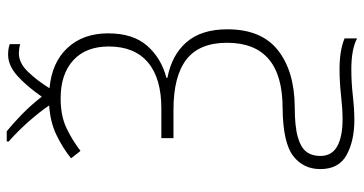

<svg xmlns="http://www.w3.org/2000/svg" viewBox="-275 -614 1080 570"><g transform="rotate(-90 265.0 -329.0)"><path d="M436 191Q404 174 344 174Q306 174 265.5 178.5Q225 183 194 183Q132 183 90 160Q48 137 48 82Q48 31 87.5 1Q127 -29 229 -30Q423 -30 423 -195Q423 -277 373.5 -315.5Q324 -354 224 -354H140V-390H228Q318 -390 365 -430Q412 -470 412 -546Q412 -614 371 -651.5Q330 -689 258 -689Q206 -689 169.5 -671.5Q133 -654 102 -630L80 -658Q111 -683 149.5 -701.5Q188 -720 237 -723Q219 -750 189.5 -783.5Q160 -817 130 -843V-849H160Q185 -829 211.5 -803Q238 -777 263 -745Q295 -791 325.5 -818Q356 -845 388 -845Q395 -845 403 -844Q411 -843 419 -840V-809Q413 -811 405 -812Q397 -813 392 -813Q363 -813 337 -786Q311 -759 288 -722Q365 -715 408 -668.5Q451 -622 451 -548Q451 -474 414 -432Q377 -390 319 -375V-372Q387 -359 425 -315Q463 -271 463 -194Q463 -93 401 -44Q339 5 233 6Q175 6 143.5 15Q112 24 99.5 40.5Q87 57 87 82Q87 116 115.5 132Q144 148 196 148Q226 148 266.5 143.5Q307 139 344 139Q401 139 436 154Z"/></g></svg>

Font: Noto Sans Mono Condensed ExtraLight
Style: Regular
Weight: 200
Width: 3
Designer: Monotype Design Team
Foundry: Monotype Imaging Inc.
Version: Version 2.014; ttfautohint (v1.8.4.7-5d5b)